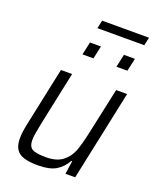

<svg xmlns="http://www.w3.org/2000/svg" viewBox="-153 -922 834 1020"><g transform="rotate(20 264.0 -411.5)"><path d="M48 -95Q48 -132 62 -194L129 -510H192L128 -207Q113 -135 113 -110Q113 -72 134 -59.5Q155 -47 211 -47Q272 -47 306 -73.5Q340 -100 355 -140Q370 -180 385 -250L441 -510H503L395 0H340L351 -75H346Q324 -35 288 -13.5Q252 8 187 8Q110 8 79 -15.5Q48 -39 48 -95ZM208 -627 224 -700H286L270 -627ZM400 -627 416 -700H478L462 -627ZM235 -785 245 -831H510L500 -785Z"/></g></svg>

Font: Saira Semi Condensed Light
Style: Italic
Weight: 300
Width: 4
Italic angle: -12°
Designer: Hector Gatti with collaboration of the Omnibus-Type team
Foundry: Omnibus-Type
Version: Version 1.001; ttfautohint (v1.8)